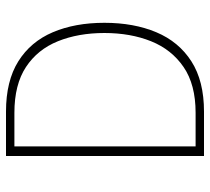

<svg xmlns="http://www.w3.org/2000/svg" viewBox="-50 -650 700 640"><g transform="rotate(-90 300.0 -330.0)"><path d="M100 0V-660H248Q350 -660 415.5 -619Q481 -578 512.5 -504Q544 -430 544 -332Q544 -234 512.5 -159Q481 -84 415.5 -42Q350 0 248 0ZM132 -28H244Q338 -28 396.5 -68Q455 -108 482.5 -176.5Q510 -245 510 -332Q510 -419 482.5 -487Q455 -555 396.5 -593.5Q338 -632 244 -632H132Z"/></g></svg>

Font: Source Sans 3
Style: Regular
Weight: 200
Designer: Paul D. Hunt
Foundry: Adobe
Version: Version 3.046;hotconv 1.0.118;makeotfexe 2.5.65603